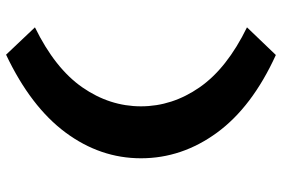

<svg xmlns="http://www.w3.org/2000/svg" viewBox="-168 -574 928 632"><g transform="rotate(-90 296.0 -258.0)"><path d="M431 186Q260 108 175.5 -7.5Q91 -123 91 -258Q91 -392 176 -506.5Q261 -621 432 -702L522 -607Q387 -541 324.5 -451Q262 -361 262 -258Q262 -155 324.5 -65Q387 25 522 91Z"/></g></svg>

Font: Lexend Mega
Style: Bold
Weight: 700
Version: Version 1.007